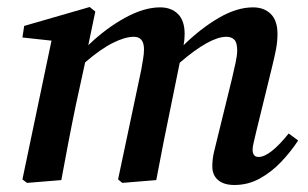

<svg xmlns="http://www.w3.org/2000/svg" viewBox="-20 -514 880 548"><path d="M57 8 44 -2 127 -398 44 -407 49 -440 236 -494 252 -481 232 -385Q282 -433 336.5 -463Q391 -493 437 -493Q469 -493 488 -474Q507 -455 507 -417Q507 -400 504 -385Q553 -433 604.5 -463Q656 -493 702 -493Q734 -493 753 -474Q772 -455 772 -417Q772 -395 767.5 -372Q763 -349 757 -325L711 -137Q707 -119 704 -107Q701 -95 701 -87Q701 -66 718 -66Q750 -66 804 -133L831 -113Q810 -81 782.5 -52Q755 -23 721.5 -4.5Q688 14 649 14Q619 14 602.5 0Q586 -14 586 -39Q586 -59 590.5 -79Q595 -99 602 -126L642 -289Q648 -314 652.5 -335.5Q657 -357 657 -370Q657 -392 649 -400.5Q641 -409 626 -409Q579 -409 493 -335L468 -212Q457 -159 446.5 -106.5Q436 -54 426 0L329 8L317 -2L383 -314Q386 -331 388.5 -346Q391 -361 391 -373Q391 -409 362 -409Q337 -409 302 -391.5Q267 -374 223 -336L196 -212Q185 -159 175 -106.5Q165 -54 155 0Z"/></svg>

Font: Source Serif 4 Semibold
Style: Italic
Weight: 600
Italic angle: -12°
Designer: Frank Grießhammer
Foundry: Adobe
Version: Version 4.005;hotconv 1.1.0;makeotfexe 2.6.0